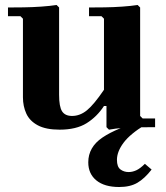

<svg xmlns="http://www.w3.org/2000/svg" viewBox="-20 -510 666 770"><path d="M542 -45 552 -35H602V0Q576 0 542.5 0.5Q509 1 476 3Q443 5 417 10L407 0V-85H397Q369 -42 327.5 -16Q286 10 219 10Q164 10 131.5 -7.5Q99 -25 85.5 -54.5Q72 -84 72 -120V-435L62 -445H12V-480Q38 -480 74 -480.5Q110 -481 145.5 -483.5Q181 -486 207 -490L217 -480V-130Q217 -82 229 -63.5Q241 -45 269 -45Q301 -45 329 -68Q357 -91 397 -150V-435L387 -445H337V-480Q363 -480 399 -480.5Q435 -481 470.5 -483.5Q506 -486 532 -490L542 -480ZM458 240Q399 240 366.5 213.5Q334 187 334 141Q334 80 391 41.5Q448 3 553 -25L563 -10Q502 27 475.5 62.5Q449 98 449 131Q449 159 463 169.5Q477 180 496 180Q511 180 526.5 173Q542 166 561 147L588 170Q560 206 531 223Q502 240 458 240Z"/></svg>

Font: Brygada 1918
Style: Regular
Weight: 400
Designer: Mateusz Machalski | Borys Kosmynka | Przemek Hoffer
Foundry: NIEPODLEGLA 2018
Version: Version 3.006